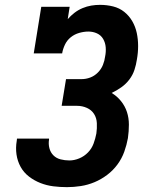

<svg xmlns="http://www.w3.org/2000/svg" viewBox="-20 -763 640 791"><path d="M256 8Q227 8 199.5 4.5Q172 1 146.5 -9Q121 -19 99.5 -35.5Q78 -52 65 -75.5Q52 -99 48 -126.5Q44 -154 49 -183L50 -192H182V-188Q179 -170 183.5 -152.5Q188 -135 200 -123Q212 -111 229.5 -106.5Q247 -102 266 -102Q286 -102 306.5 -110.5Q327 -119 342.5 -135Q358 -151 365.5 -171.5Q373 -192 377 -213Q380 -234 379 -255.5Q378 -277 367.5 -293.5Q357 -310 338 -318.5Q319 -327 298 -327H234L252 -437H316Q334 -437 351.5 -443.5Q369 -450 383 -464Q397 -478 404 -495.5Q411 -513 413 -530Q417 -549 415.5 -568Q414 -587 405 -602.5Q396 -618 379.5 -625.5Q363 -633 344 -633Q326 -633 306.5 -627.5Q287 -622 271.5 -609.5Q256 -597 247.5 -579Q239 -561 236 -543H119L150 -735H267L259 -684Q271 -698 286.5 -710Q302 -722 320 -729.5Q338 -737 356 -740Q374 -743 392 -743Q420 -743 446 -736.5Q472 -730 492 -714Q512 -698 525 -675.5Q538 -653 543.5 -627Q549 -601 549 -573.5Q549 -546 544 -518Q541 -497 534 -475.5Q527 -454 513 -435.5Q499 -417 480 -403.5Q461 -390 440 -380Q462 -367 478.5 -346.5Q495 -326 503 -301.5Q511 -277 511 -249.5Q511 -222 507 -194Q502 -166 492 -138Q482 -110 464 -85.5Q446 -61 421.5 -42.5Q397 -24 369.5 -12.5Q342 -1 313 3.5Q284 8 256 8Z"/></svg>

Font: Iosevka HT Extrabold Extended
Style: Italic
Weight: 800
Width: 7
Italic angle: -9°
Monospace: yes
Designer: Belleve Invis
Foundry: Belleve Invis
Version: Version 32.3.0; ttfautohint (v1.8.4)